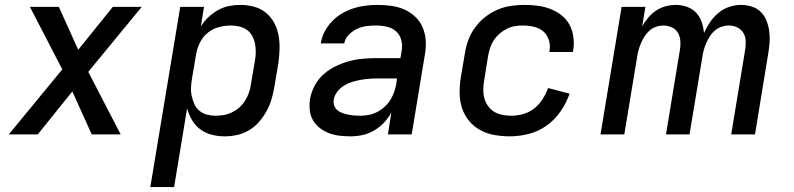

<svg xmlns="http://www.w3.org/2000/svg" viewBox="-20 -548 3240 783"><path d="M16 0 234 -265 102 -520H220L299 -345L440 -520H558L340 -255L472 0H354L275 -175L134 0Z M593 215 715 -520H812L799 -440Q812 -461 830 -478Q848 -495 869.5 -507Q891 -519 914 -523.5Q937 -528 960 -528Q989 -528 1016.5 -520.5Q1044 -513 1064.5 -496Q1085 -479 1098 -455Q1111 -431 1116 -403.5Q1121 -376 1120 -347Q1119 -318 1115 -289L1098 -189Q1094 -165 1086.5 -140.5Q1079 -116 1066 -93Q1053 -70 1035.5 -50Q1018 -30 995 -16.5Q972 -3 946.5 2.5Q921 8 897 8Q869 8 843.5 1.5Q818 -5 797 -20.5Q776 -36 763 -58.5Q750 -81 743 -106L690 215ZM859 -76Q876 -76 893 -79Q910 -82 926.5 -90Q943 -98 956.5 -110Q970 -122 979.5 -137.5Q989 -153 995 -169.5Q1001 -186 1003 -203L1020 -303Q1023 -320 1023 -337.5Q1023 -355 1019.5 -371.5Q1016 -388 1008 -402.5Q1000 -417 986.5 -426.5Q973 -436 956 -440Q939 -444 922 -444Q898 -444 873 -437.5Q848 -431 828 -415Q808 -399 796 -375.5Q784 -352 780 -328L763 -228Q760 -210 759 -191.5Q758 -173 762 -155.5Q766 -138 773 -122.5Q780 -107 793.5 -96Q807 -85 824 -80.5Q841 -76 859 -76Z M1411 8Q1388 8 1365.5 5.5Q1343 3 1323 -4.5Q1303 -12 1285.5 -25Q1268 -38 1257 -56.5Q1246 -75 1243.5 -97.5Q1241 -120 1244 -143Q1249 -171 1263 -198Q1277 -225 1299.5 -245Q1322 -265 1349 -278Q1376 -291 1404 -298.5Q1432 -306 1460.5 -308.5Q1489 -311 1516 -311H1613L1618 -341Q1622 -363 1616.5 -384.5Q1611 -406 1595.5 -420Q1580 -434 1558 -439Q1536 -444 1513 -444Q1494 -444 1474.5 -441.5Q1455 -439 1436.5 -430.5Q1418 -422 1402.5 -406.5Q1387 -391 1384 -371H1288Q1292 -396 1304 -419Q1316 -442 1334 -461Q1352 -480 1375.5 -493.5Q1399 -507 1422.5 -514.5Q1446 -522 1471 -525Q1496 -528 1520 -528Q1549 -528 1577 -524Q1605 -520 1629.5 -509Q1654 -498 1673.5 -479.5Q1693 -461 1703.5 -436.5Q1714 -412 1716 -384Q1718 -356 1713 -327L1659 0H1562L1576 -89Q1564 -67 1546 -48Q1528 -29 1506 -16Q1484 -3 1459.5 2.5Q1435 8 1411 8ZM1449 -76Q1467 -76 1484.5 -79.5Q1502 -83 1518.5 -91.5Q1535 -100 1549.5 -113.5Q1564 -127 1573.5 -143Q1583 -159 1588.5 -176Q1594 -193 1597 -211L1599 -228H1516Q1499 -228 1482.5 -226.5Q1466 -225 1449 -222Q1432 -219 1415 -213.5Q1398 -208 1382.5 -198.5Q1367 -189 1355.5 -174Q1344 -159 1341 -142Q1339 -129 1343 -117.5Q1347 -106 1356 -98.5Q1365 -91 1376.5 -87Q1388 -83 1400 -80.5Q1412 -78 1424.5 -77Q1437 -76 1449 -76Z M2059 8Q2027 8 1996 2.5Q1965 -3 1938.5 -17.5Q1912 -32 1893 -55Q1874 -78 1864.5 -106.5Q1855 -135 1854.5 -167Q1854 -199 1859 -231L1876 -331Q1880 -358 1890 -385Q1900 -412 1917.5 -436Q1935 -460 1958.5 -478.5Q1982 -497 2009 -508.5Q2036 -520 2063.5 -524Q2091 -528 2119 -528Q2146 -528 2173 -524.5Q2200 -521 2224.5 -511.5Q2249 -502 2269.5 -486Q2290 -470 2302 -448Q2314 -426 2318 -399Q2322 -372 2318 -345L2316 -336H2220L2221 -341Q2225 -364 2218 -385.5Q2211 -407 2195 -420.5Q2179 -434 2156.5 -439Q2134 -444 2112 -444Q2095 -444 2078 -441Q2061 -438 2045.5 -430Q2030 -422 2016 -409.5Q2002 -397 1992.5 -382Q1983 -367 1978 -350.5Q1973 -334 1970 -317L1954 -217Q1951 -199 1951 -180.5Q1951 -162 1956 -145Q1961 -128 1971.5 -114Q1982 -100 1996.5 -91.5Q2011 -83 2029 -79.5Q2047 -76 2066 -76Q2089 -76 2114 -83Q2139 -90 2159 -106Q2179 -122 2193 -144Q2207 -166 2215 -189L2303 -166Q2290 -129 2266.5 -94.5Q2243 -60 2209.5 -36Q2176 -12 2136.5 -2Q2097 8 2059 8Z M2429 0 2515 -520H2612L2599 -441Q2610 -460 2624 -476.5Q2638 -493 2656 -505Q2674 -517 2695 -522.5Q2716 -528 2736 -528Q2760 -528 2782 -520Q2804 -512 2819 -496Q2834 -480 2841.5 -458Q2849 -436 2851 -413Q2861 -436 2875.5 -457.5Q2890 -479 2910 -495.5Q2930 -512 2954 -520Q2978 -528 3002 -528Q3025 -528 3046.5 -521Q3068 -514 3083 -499Q3098 -484 3106 -463.5Q3114 -443 3117 -421Q3120 -399 3118.5 -376Q3117 -353 3113 -330L3059 0H2962L3019 -346Q3022 -364 3021 -382Q3020 -400 3011 -414.5Q3002 -429 2986 -436.5Q2970 -444 2951 -444Q2937 -444 2922.5 -439Q2908 -434 2895.5 -423.5Q2883 -413 2874.5 -399.5Q2866 -386 2860 -372Q2854 -358 2850 -343.5Q2846 -329 2844 -314L2792 0H2696L2753 -346Q2756 -364 2754.5 -382Q2753 -400 2744.5 -414.5Q2736 -429 2719.5 -436.5Q2703 -444 2685 -444Q2671 -444 2656 -439Q2641 -434 2629 -423.5Q2617 -413 2608.5 -399.5Q2600 -386 2594 -372Q2588 -358 2584 -343.5Q2580 -329 2578 -314L2526 0Z"/></svg>

Font: Iosevka Aile Medium
Style: Italic
Weight: 500
Italic angle: -9°
Designer: Belleve Invis
Foundry: Belleve Invis
Version: Version 31.1.0; ttfautohint (v1.8.4)